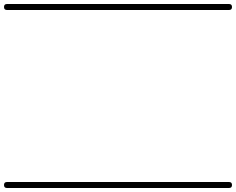

<svg xmlns="http://www.w3.org/2000/svg" viewBox="-35 -575 1180 960"><path d="M0 -555Q278 -555 555.5 -555Q833 -555 1110 -555Q1125 -555 1125 -540Q1125 -525 1110 -525Q833 -525 555.5 -525Q278 -525 0 -525Q-15 -525 -15 -540Q-15 -555 0 -555ZM0 335Q278 335 555.5 335Q833 335 1110 335Q1125 335 1125 350Q1125 365 1110 365Q833 365 555.5 365Q278 365 0 365Q-15 365 -15 350Q-15 335 0 335Z"/></svg>

Font: FRB American Cursive Just Guidelines
Style: Italic
Weight: 400
Italic angle: -25°
Version: Version 2.0;Modular Font Editor K font №1